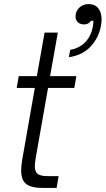

<svg xmlns="http://www.w3.org/2000/svg" viewBox="-20 -923 519 943"><path d="M188 0Q134 0 109 -19Q84 -38 84 -87Q84 -105 89 -138L151 -491H62L72 -549H161L199 -763H264L226 -549H355L345 -491H216L156 -151Q151 -121 151 -106Q151 -81 164.5 -69.5Q178 -58 213 -58H268L258 0ZM325 -678Q378 -688 407.5 -726Q437 -764 439 -821H427Q415 -803 393 -803Q374 -803 362.5 -813.5Q351 -824 351 -842Q351 -868 369.5 -885.5Q388 -903 416 -903Q446 -903 462.5 -882.5Q479 -862 479 -827Q479 -814 476 -797Q466 -740 426.5 -696Q387 -652 318 -642Z"/></svg>

Font: Open Sauce Sans Light Italic
Style: Regular
Weight: 300
Italic angle: -10°
Designer: Alfredo Marco Pradil
Foundry: Creative Sauce Fz LLC
Version: Version 1.477